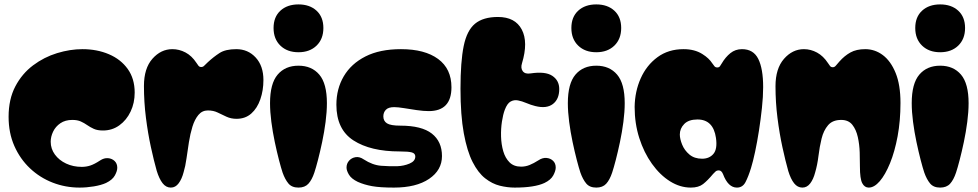

<svg xmlns="http://www.w3.org/2000/svg" viewBox="-20 -837 4436 871"><path d="M341 14Q277 14 219 -8.5Q161 -31 116 -73.5Q71 -116 45 -175Q19 -234 19 -307Q19 -387 49.5 -445Q80 -503 130 -540.5Q180 -578 239 -596Q298 -614 354 -614Q420 -614 474 -591Q528 -568 559.5 -524Q591 -480 591 -417Q591 -370 572.5 -331Q554 -292 521.5 -268.5Q489 -245 447 -245Q422 -245 405.5 -252.5Q389 -260 375.5 -269.5Q362 -279 346.5 -286Q331 -293 308 -293Q276 -293 254 -278Q232 -263 221 -240Q210 -217 210 -194Q210 -162 229 -136Q248 -110 280 -95Q312 -80 351 -80Q371 -80 389.5 -86Q408 -92 434 -109Q452 -121 470 -119.5Q488 -118 500 -106.5Q512 -95 512 -76Q512 -61 501 -41Q490 -21 461 -7Q439 3 406 8.5Q373 14 341 14Z M755 14Q733 14 717.5 -6Q702 -26 691 -62Q678 -108 664.5 -170Q651 -232 642 -303Q633 -374 633 -447Q633 -527 671.5 -570.5Q710 -614 762 -614Q793 -614 821.5 -599Q850 -584 871 -552Q876 -544 880.5 -538.5Q885 -533 893 -533Q901 -533 906.5 -539Q912 -545 923 -555Q949 -579 976 -596.5Q1003 -614 1052 -614Q1105 -614 1140 -576Q1175 -538 1175 -474Q1175 -427 1161 -386.5Q1147 -346 1120 -322Q1093 -298 1053 -298Q1028 -298 1007.5 -307.5Q987 -317 967.5 -326.5Q948 -336 923 -336Q897 -336 880 -315.5Q863 -295 853 -262.5Q843 -230 837 -192Q831 -154 826 -118Q821 -82 813 -56Q805 -25 790.5 -5.5Q776 14 755 14Z M1334 -600Q1283 -600 1252 -630Q1221 -660 1221 -710Q1221 -760 1252 -788.5Q1283 -817 1334 -817Q1385 -817 1416 -788.5Q1447 -760 1447 -710Q1447 -660 1416 -630Q1385 -600 1334 -600ZM1334 14Q1304 14 1288.5 -4.5Q1273 -23 1262 -54Q1255 -75 1245.5 -111.5Q1236 -148 1226.5 -193Q1217 -238 1211 -284Q1205 -330 1205 -369Q1205 -458 1239.5 -498.5Q1274 -539 1334 -539Q1394 -539 1428.5 -498.5Q1463 -458 1463 -369Q1463 -330 1457 -284Q1451 -238 1441.5 -193Q1432 -148 1422.5 -111.5Q1413 -75 1406 -54Q1395 -21 1379 -3.5Q1363 14 1334 14Z M1767 14Q1704 14 1668 7.5Q1632 1 1603 -12Q1574 -26 1563 -44.5Q1552 -63 1552 -77Q1552 -95 1563.5 -108Q1575 -121 1593 -124Q1611 -127 1630 -114Q1670 -88 1709 -85Q1748 -82 1782 -83Q1812 -84 1838 -95Q1864 -106 1864 -127Q1864 -141 1848.5 -145.5Q1833 -150 1793 -150Q1661 -150 1583.5 -200Q1506 -250 1506 -362Q1506 -434 1539.5 -491Q1573 -548 1638 -581Q1703 -614 1799 -614Q1907 -614 1967.5 -569.5Q2028 -525 2028 -441Q2028 -333 1925 -333Q1901 -333 1870.5 -337.5Q1840 -342 1812.5 -346.5Q1785 -351 1768 -351Q1742 -351 1730.5 -339Q1719 -327 1719 -309Q1719 -288 1735.5 -277.5Q1752 -267 1796 -267Q1893 -267 1939 -231Q1985 -195 1985 -129Q1985 -65 1926.5 -25.5Q1868 14 1767 14Z M2315 14Q2282 14 2247.5 5.5Q2213 -3 2181 -28Q2149 -53 2124 -102Q2099 -151 2084 -232.5Q2069 -314 2069 -435Q2069 -557 2083.5 -628Q2098 -699 2135 -729.5Q2172 -760 2239 -760Q2317 -760 2347 -703Q2377 -646 2348 -550Q2341 -528 2351.5 -514Q2362 -500 2387 -504Q2454 -514 2485.5 -493Q2517 -472 2517 -433Q2517 -387 2488 -365Q2459 -343 2408 -356Q2388 -361 2368 -369.5Q2348 -378 2330 -381.5Q2312 -385 2296.5 -376.5Q2281 -368 2270 -339Q2262 -318 2257 -285.5Q2252 -253 2253 -217.5Q2254 -182 2263 -151Q2272 -120 2291.5 -100.5Q2311 -81 2344 -81Q2364 -81 2382.5 -88.5Q2401 -96 2423 -110Q2441 -122 2459 -120.5Q2477 -119 2489 -107.5Q2501 -96 2501 -77Q2501 -62 2490 -41.5Q2479 -21 2450 -7Q2405 14 2315 14Z M2685 -600Q2634 -600 2603 -630Q2572 -660 2572 -710Q2572 -760 2603 -788.5Q2634 -817 2685 -817Q2736 -817 2767 -788.5Q2798 -760 2798 -710Q2798 -660 2767 -630Q2736 -600 2685 -600ZM2685 14Q2655 14 2639.5 -4.5Q2624 -23 2613 -54Q2606 -75 2596.5 -111.5Q2587 -148 2577.5 -193Q2568 -238 2562 -284Q2556 -330 2556 -369Q2556 -458 2590.5 -498.5Q2625 -539 2685 -539Q2745 -539 2779.5 -498.5Q2814 -458 2814 -369Q2814 -330 2808 -284Q2802 -238 2792.5 -193Q2783 -148 2773.5 -111.5Q2764 -75 2757 -54Q2746 -21 2730 -3.5Q2714 14 2685 14Z M3323 14Q3283 14 3260 -47Q3253 -64 3241 -64Q3231 -64 3225.5 -58.5Q3220 -53 3215 -48Q3190 -18 3169.5 -2Q3149 14 3114 14Q3065 14 3019.5 -14.5Q2974 -43 2937.5 -94Q2901 -145 2880 -211Q2859 -277 2859 -352Q2860 -422 2886.5 -481.5Q2913 -541 2962.5 -577.5Q3012 -614 3081 -614Q3131 -614 3166 -592Q3182 -582 3193 -571.5Q3204 -561 3211 -550Q3217 -541 3221.5 -536Q3226 -531 3234 -531Q3242 -531 3246 -536.5Q3250 -542 3254 -549Q3271 -578 3293.5 -596Q3316 -614 3346 -614Q3398 -614 3420 -569.5Q3442 -525 3442 -442Q3442 -399 3436.5 -347.5Q3431 -296 3423 -244.5Q3415 -193 3405.5 -148.5Q3396 -104 3387 -75Q3375 -36 3362 -11Q3349 14 3323 14ZM3165 -117Q3198 -117 3216.5 -139Q3235 -161 3228 -211Q3216 -295 3144 -295Q3104 -295 3084 -274.5Q3064 -254 3064 -227Q3064 -207 3074.5 -181Q3085 -155 3107.5 -136Q3130 -117 3165 -117Z M3921 14Q3902 14 3891.5 -6Q3881 -26 3881 -81Q3881 -109 3880 -145Q3879 -181 3871.5 -215Q3864 -249 3846.5 -271Q3829 -293 3796 -293Q3757 -293 3736.5 -269Q3716 -245 3707 -208Q3698 -171 3693 -130Q3688 -89 3678 -55Q3670 -24 3655.5 -5Q3641 14 3620 14Q3598 14 3582.5 -5.5Q3567 -25 3556 -61Q3543 -107 3529.5 -169Q3516 -231 3507 -302Q3498 -373 3498 -446Q3498 -526 3536.5 -570Q3575 -614 3627 -614Q3658 -614 3686.5 -598.5Q3715 -583 3736 -551Q3741 -543 3745.5 -537.5Q3750 -532 3758 -532Q3766 -532 3772 -539.5Q3778 -547 3788 -558Q3811 -584 3838 -599Q3865 -614 3905 -614Q3949 -614 3985 -587Q4021 -560 4043 -506Q4065 -452 4065 -370Q4065 -289 4052 -219Q4039 -149 4017.5 -96.5Q3996 -44 3971 -15Q3946 14 3921 14Z M4245 -600Q4194 -600 4163 -630Q4132 -660 4132 -710Q4132 -760 4163 -788.5Q4194 -817 4245 -817Q4296 -817 4327 -788.5Q4358 -760 4358 -710Q4358 -660 4327 -630Q4296 -600 4245 -600ZM4245 14Q4215 14 4199.5 -4.5Q4184 -23 4173 -54Q4166 -75 4156.5 -111.5Q4147 -148 4137.5 -193Q4128 -238 4122 -284Q4116 -330 4116 -369Q4116 -458 4150.5 -498.5Q4185 -539 4245 -539Q4305 -539 4339.5 -498.5Q4374 -458 4374 -369Q4374 -330 4368 -284Q4362 -238 4352.5 -193Q4343 -148 4333.5 -111.5Q4324 -75 4317 -54Q4306 -21 4290 -3.5Q4274 14 4245 14Z"/></svg>

Font: Matemasie
Style: Regular
Weight: 400
Designer: Adam Yeo
Version: Version 1.001; ttfautohint (v1.8.4.7-5d5b)